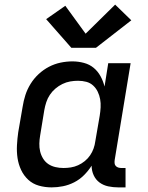

<svg xmlns="http://www.w3.org/2000/svg" viewBox="-20 -804 640 832"><path d="M204 8Q175 8 148.5 0.5Q122 -7 102.5 -25Q83 -43 71.5 -67.5Q60 -92 56 -119Q52 -146 53.5 -174.5Q55 -203 59 -231L78 -341Q82 -367 90 -392Q98 -417 112.5 -440.5Q127 -464 147.5 -483Q168 -502 192 -514.5Q216 -527 242 -532.5Q268 -538 294 -538Q319 -538 343.5 -531.5Q368 -525 386 -510Q404 -495 415.5 -474Q427 -453 433 -429L449 -530H546L477 -111Q476 -104 476.5 -97Q477 -90 481.5 -85Q486 -80 492.5 -78Q499 -76 506 -76H524V8H492Q470 8 449 3.5Q428 -1 411.5 -13Q395 -25 386 -44.5Q377 -64 377 -86Q377 -86 377 -86Q377 -86 377 -86Q363 -64 344 -45Q325 -26 301.5 -14Q278 -2 253 3Q228 8 204 8ZM255 -76Q271 -76 287 -78.5Q303 -81 318.5 -88Q334 -95 347.5 -106Q361 -117 370.5 -131Q380 -145 385.5 -160.5Q391 -176 393 -192L412 -302Q415 -320 416 -338.5Q417 -357 414 -374Q411 -391 403.5 -406.5Q396 -422 383.5 -433.5Q371 -445 354 -449.5Q337 -454 318 -454Q301 -454 284 -451Q267 -448 250.5 -440Q234 -432 220 -420Q206 -408 196 -393Q186 -378 180.5 -361Q175 -344 172 -327L154 -217Q151 -200 150.5 -182Q150 -164 154 -147.5Q158 -131 167 -116.5Q176 -102 189.5 -93Q203 -84 220 -80Q237 -76 255 -76ZM289 -597 180 -721 263 -779 351 -658 479 -784 549 -716 396 -597Z"/></svg>

Font: Iosevka Curly Medium Extended
Style: Italic
Weight: 500
Width: 7
Italic angle: -9°
Monospace: yes
Designer: Belleve Invis
Foundry: Belleve Invis
Version: Version 11.1.0; ttfautohint (v1.8.3)